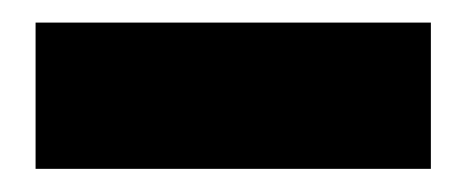

<svg xmlns="http://www.w3.org/2000/svg" viewBox="-20 -10 413 170"><path d="M11.5 139.5V10H361.5V139.5Z"/></svg>

Font: Anek Odia SemiCondensed ExtraBold
Style: Regular
Weight: 800
Width: 4
Designer: Yesha Goshar & Mahesh Sahu (Odia), Yesha Goshar (Latin)
Foundry: Ek Type
Version: Version 1.003